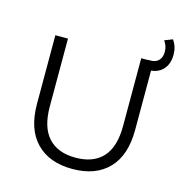

<svg xmlns="http://www.w3.org/2000/svg" viewBox="-114 -888 961 1000"><g transform="rotate(15 366.5 -388.0)"><path d="M99 -275V-644H167V-278Q167 -166 218 -110.5Q269 -55 364 -55Q461 -55 511.5 -110.5Q562 -166 562 -278V-644H628V-275Q628 -138 558.5 -66Q489 6 364 6Q239 6 169 -66Q99 -138 99 -275ZM597 -645H611Q641 -645 656.5 -662Q672 -679 672 -707Q672 -740 653 -765L696 -782Q720 -749 720 -705Q720 -654 691.5 -624Q663 -594 611 -594H597Z"/></g></svg>

Font: Montserrat Ace
Style: Regular
Weight: 400
Designer: Julieta Ulanovsky
Foundry: Julieta Ulanovsky
Version: Version 1